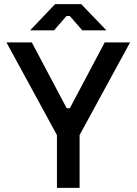

<svg xmlns="http://www.w3.org/2000/svg" viewBox="-20 -904 657 924"><path d="M254 0V-254L11 -700H133L301 -383H316L484 -700H606L363 -254V0ZM125 -758 245 -884H371L492 -758H376L316 -827H300L240 -758Z"/></svg>

Font: Space Grotesk Medium
Style: Regular
Weight: 500
Designer: Florian Karsten
Foundry: Florian Karsten
Version: Version 2.000